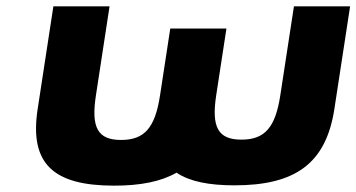

<svg xmlns="http://www.w3.org/2000/svg" viewBox="-20 -570 1123 605"><path d="M325.2 -550H148.2L98.6 -226C72.3 -54 147.7 15 339.7 15C422.2 15 487 2.3 536.3 -25.9C576.9 1.6 637.4 14 718.9 14C910.9 14 1007.4 -55 1033.7 -227L1083.2 -550H906.2L863.3 -270C847.9 -169 814.9 -130 740.9 -130C666.9 -130 645.9 -169 661.3 -270L693.5 -480H516.5L484.2 -269C468.7 -168 435.7 -129 361.7 -129C287.7 -129 266.7 -168 282.2 -269Z"/></svg>

Font: Sztylet
Style: BdObl
Weight: 700
Foundry: Cannot Into Space Fonts, PlusOne Fonts
Version: Version 0.12